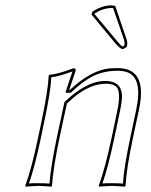

<svg xmlns="http://www.w3.org/2000/svg" viewBox="-20 -693 563 716"><path d="M476.1 -180.2Q451.2 -63 448.2 0L445.3 2.9Q443.4 2.9 397.9 0Q397.9 0 348.6 2.9L348.1 0Q371.1 -61.5 396.5 -180.2L417 -277.8Q433.1 -353.5 412.1 -371.1Q399.4 -380.4 376 -380.9Q316.9 -380.9 255.4 -330.1Q242.7 -319.3 229.5 -307.1L202.1 -180.2Q178.2 -66.9 173.8 0L171.4 2.9Q169.4 2.9 124 0L74.2 2.9V0Q98.1 -64.5 122.1 -180.2L133.8 -234.9Q159.2 -355 161.6 -411.1L164.1 -414.1Q195.8 -416.5 250 -437Q253.4 -438.5 255.4 -439Q263.2 -437 262.2 -429.2L237.8 -356.9H239.7Q318.8 -431.2 389.2 -438Q402.3 -439 418.5 -439Q519 -439 503.9 -316.9Q501.5 -299.8 497.6 -280.8ZM409.7 -670.9 452.6 -544.9Q456.1 -532.2 453.6 -521Q448.7 -512.2 436.5 -509.8Q427.7 -511.7 411.6 -529.8L320.8 -639.2L325.2 -649.9Q360.8 -672.9 395 -672.9Q402.3 -672.9 409.7 -670.9ZM466.3 -182.1 487.8 -283.2Q513.2 -402.8 454.1 -423.8Q448.2 -425.8 443.8 -426.8Q431.6 -429.2 418.5 -429.2Q356.4 -429.2 308.6 -398.9Q279.3 -380.4 246.6 -349.6L243.7 -347.2H224.1L228 -359.9Q239.7 -397 250.5 -426.8Q201.2 -408.2 171.4 -404.8Q168.5 -347.2 143.6 -232.9L132.3 -177.7Q108.9 -67.9 87.9 -8.8Q104.5 -10.3 124 -9.8Q147.9 -9.8 164.6 -8.3Q169.4 -73.7 192.4 -182.1L220.2 -312L222.7 -314.5Q298.8 -386.2 362.3 -390.6Q369.6 -391.1 376 -391.1Q434.1 -389.2 435.1 -334Q434.6 -312 426.8 -275.9L406.2 -177.7Q382.3 -64.9 361.8 -8.8Q378.9 -10.3 397.9 -9.8Q421.9 -9.8 438.5 -8.3Q442.4 -69.8 466.3 -182.1ZM401.9 -662.6Q397.5 -663.1 395 -663.1Q364.3 -662.6 333.5 -643.1L332.5 -640.6L419.4 -536.6Q425.3 -529.8 429.4 -525.6Q433.6 -521.5 435.1 -520.5L436.5 -520Q440.9 -520.5 443.8 -523.4Q445.3 -533.7 443.4 -542Z"/></svg>

Font: Linux Biolinum Outline O
Style: Italic
Weight: 400
Italic angle: -12°
Designer: Philipp H. Poll
Foundry: Philipp H. Poll
Version: Version 0.6.2